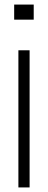

<svg xmlns="http://www.w3.org/2000/svg" viewBox="-20 -820 210 840"><path d="M42 -734V-800H127.5V-734ZM60.5 0V-600H109.5V0Z"/></svg>

Font: Big Shoulders Stencil Text Thin ExtraLight
Style: Regular
Weight: 250
Version: Version 2.001